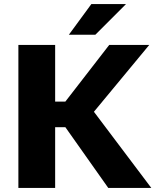

<svg xmlns="http://www.w3.org/2000/svg" viewBox="-20 -920 775 940"><path d="M70 0H250V-297.3H300L510 0H720.7L439.8 -372.8L710.7 -700H514.7L300 -422.7H250V-700H70ZM317.2 -750H446.8L596.8 -900H427.2Z"/></svg>

Font: Golos Text VF
Style: Regular
Weight: 400
Designer: A.Korolkova, Vitaly Kuzmin
Foundry: ParaType Ltd
Version: Version 2.005